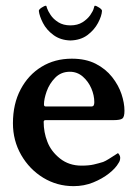

<svg xmlns="http://www.w3.org/2000/svg" viewBox="-20 -633 466 659"><path d="M232.4 5.9Q175.8 5.9 128.4 -22.9Q81.1 -51.8 52.7 -101.1Q24.4 -150.4 24.4 -210Q24.4 -276.4 50.8 -326.2Q77.1 -376 122.6 -403.8Q168 -431.6 226.6 -431.6Q274.4 -431.6 308.6 -414.1Q342.8 -396.5 364.7 -368.7Q386.7 -340.8 397 -310.1Q407.2 -279.3 407.2 -252.9Q407.2 -231.4 399.9 -226.1Q392.6 -220.7 370.1 -220.7H136.7Q129.9 -220.7 129.9 -214.8Q129.9 -178.7 142.6 -146.5Q155.3 -113.3 186 -88.9Q216.8 -64.5 259.8 -64.5Q285.2 -64.5 301.8 -68.4Q318.4 -72.3 334 -77.1Q341.8 -80.1 353.5 -87.4Q365.2 -94.7 375 -101.1Q384.8 -107.4 384.8 -107.4Q386.7 -106.4 389.6 -101.6Q392.6 -96.7 392.6 -91.8Q392.6 -81.1 386.7 -73.2Q377 -55.7 354 -37.6Q331.1 -19.5 299.8 -6.8Q268.6 5.9 232.4 5.9ZM136.7 -267.6H294.9Q303.7 -267.6 303.7 -282.2Q303.7 -305.7 293.5 -329.6Q283.2 -353.5 264.2 -370.1Q245.1 -386.7 219.7 -386.7Q189.5 -386.7 169.4 -366.2Q149.4 -345.7 140.1 -319.3Q130.9 -293 130.9 -274.4Q130.9 -267.6 136.7 -267.6ZM221.7 -494.1Q187.5 -495.1 163.6 -512.7Q139.6 -530.3 127.4 -554.2Q115.2 -578.1 113.3 -595.7Q113.3 -600.6 123 -606.9Q132.8 -613.3 137.7 -613.3Q139.6 -613.3 141.6 -604.5Q144.5 -595.7 153.8 -581.5Q163.1 -567.4 180.2 -556.6Q197.3 -545.9 221.7 -545.9Q246.1 -545.9 263.2 -556.6Q280.3 -567.4 290 -581.5Q299.8 -595.7 301.8 -604.5Q303.7 -613.3 305.7 -613.3Q310.5 -613.3 320.3 -606.9Q330.1 -600.6 330.1 -595.7Q329.1 -578.1 316.4 -554.2Q303.7 -530.3 280.3 -512.7Q256.8 -495.1 221.7 -494.1Z"/></svg>

Font: Crimson Text SemiBold
Style: Regular
Weight: 600
Designer: Sebastian Kosch
Foundry: Sebastian Kosch
Version: Version 1.100; ttfautohint (v1.8.4)